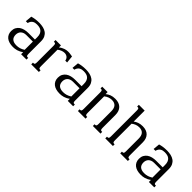

<svg xmlns="http://www.w3.org/2000/svg" viewBox="196 -1800 2894 2894"><g transform="rotate(45 1643.0 -352.5)"><path d="M390.1 -259.8H251Q219.7 -259.8 197.5 -250.7Q175.3 -241.7 160.9 -226.8Q146.5 -211.9 139.6 -192.1Q132.8 -172.4 132.8 -150.9Q132.8 -126 139.6 -106Q146.5 -85.9 161.4 -72Q176.3 -58.1 199.2 -50.5Q222.2 -43 254.4 -43Q291 -43 323.5 -52.7Q356 -62.5 390.1 -84.5ZM474.1 -85Q474.1 -69.8 475.6 -60.5Q477.1 -51.3 480.5 -45.9Q483.9 -40.5 488.5 -38.6Q493.2 -36.6 500 -36.6H513.7V0H398.9V-43.9Q377 -27.3 355.7 -16.8Q334.5 -6.3 313.7 -0.2Q293 5.9 272.9 8.3Q252.9 10.7 233.9 10.7Q190.4 10.7 155.5 0.7Q120.6 -9.3 96.2 -28.8Q71.8 -48.3 58.6 -76.7Q45.4 -105 45.4 -141.6Q45.4 -184.1 62 -214.8Q78.6 -245.6 106.7 -265.4Q134.8 -285.2 172.1 -294.4Q209.5 -303.7 251 -303.7H390.1V-352.1Q390.1 -392.1 379.4 -418.2Q368.7 -444.3 350.1 -459.7Q331.5 -475.1 306.4 -481Q281.2 -486.8 252 -486.8Q234.4 -486.8 216.8 -483.6Q199.2 -480.5 183.3 -471.2Q167.5 -461.9 155.3 -445.3Q143.1 -428.7 136.7 -402.3H97.7L107.4 -508.8Q122.6 -513.2 138.7 -516.8Q154.8 -520.5 173.1 -523.4Q191.4 -526.4 213.1 -527.8Q234.9 -529.3 261.7 -529.3Q304.7 -528.8 343.3 -519.8Q381.8 -510.7 410.9 -490Q439.9 -469.2 457 -434.8Q474.1 -400.4 474.1 -349.1Z M738.8 -436V-85Q738.8 -69.8 740.2 -60.5Q741.7 -51.3 745.1 -45.9Q748.5 -40.5 753.2 -38.6Q757.8 -36.6 764.6 -36.6H777.8V0H615.2V-36.6H628.9Q635.3 -36.6 640.1 -38.6Q645 -40.5 648.4 -45.9Q651.9 -51.3 653.3 -60.5Q654.8 -69.8 654.8 -85V-433.6Q654.8 -448.7 653.3 -458Q651.9 -467.3 648.4 -472.7Q645 -478 640.1 -480Q635.3 -481.9 628.9 -481.9H615.2V-518.6H730V-475.1Q749.5 -491.2 769 -501.7Q788.6 -512.2 806.9 -518.3Q825.2 -524.4 842.5 -526.9Q859.9 -529.3 875.5 -529.3Q904.3 -529.3 927.2 -524.7Q950.2 -520 965.8 -518.6L977.5 -402.3H938.5Q931.6 -440.4 907.2 -459.2Q882.8 -478 848.6 -478Q823.7 -478 795.4 -467.8Q767.1 -457.5 738.8 -436Z M1384.8 -259.8H1245.6Q1214.4 -259.8 1192.1 -250.7Q1169.9 -241.7 1155.5 -226.8Q1141.1 -211.9 1134.3 -192.1Q1127.4 -172.4 1127.4 -150.9Q1127.4 -126 1134.3 -106Q1141.1 -85.9 1156 -72Q1170.9 -58.1 1193.8 -50.5Q1216.8 -43 1249 -43Q1285.6 -43 1318.1 -52.7Q1350.6 -62.5 1384.8 -84.5ZM1468.8 -85Q1468.8 -69.8 1470.2 -60.5Q1471.7 -51.3 1475.1 -45.9Q1478.5 -40.5 1483.2 -38.6Q1487.8 -36.6 1494.6 -36.6H1508.3V0H1393.6V-43.9Q1371.6 -27.3 1350.3 -16.8Q1329.1 -6.3 1308.3 -0.2Q1287.6 5.9 1267.6 8.3Q1247.6 10.7 1228.5 10.7Q1185.1 10.7 1150.1 0.7Q1115.2 -9.3 1090.8 -28.8Q1066.4 -48.3 1053.2 -76.7Q1040 -105 1040 -141.6Q1040 -184.1 1056.6 -214.8Q1073.2 -245.6 1101.3 -265.4Q1129.4 -285.2 1166.7 -294.4Q1204.1 -303.7 1245.6 -303.7H1384.8V-352.1Q1384.8 -392.1 1374 -418.2Q1363.3 -444.3 1344.7 -459.7Q1326.2 -475.1 1301 -481Q1275.9 -486.8 1246.6 -486.8Q1229 -486.8 1211.4 -483.6Q1193.8 -480.5 1178 -471.2Q1162.1 -461.9 1149.9 -445.3Q1137.7 -428.7 1131.3 -402.3H1092.3L1102.1 -508.8Q1117.2 -513.2 1133.3 -516.8Q1149.4 -520.5 1167.7 -523.4Q1186 -526.4 1207.8 -527.8Q1229.5 -529.3 1256.3 -529.3Q1299.3 -528.8 1337.9 -519.8Q1376.5 -510.7 1405.5 -490Q1434.6 -469.2 1451.7 -434.8Q1468.8 -400.4 1468.8 -349.1Z M1733.4 -85Q1733.4 -69.8 1734.9 -60.5Q1736.3 -51.3 1739.7 -45.9Q1743.2 -40.5 1747.8 -38.6Q1752.4 -36.6 1759.3 -36.6H1772.5V0H1609.9V-36.6H1623.5Q1629.9 -36.6 1634.8 -38.6Q1639.6 -40.5 1643.1 -45.9Q1646.5 -51.3 1647.9 -60.5Q1649.4 -69.8 1649.4 -85V-433.6Q1649.4 -448.7 1647.9 -458Q1646.5 -467.3 1643.1 -472.7Q1639.6 -478 1634.8 -480Q1629.9 -481.9 1623.5 -481.9H1609.9V-518.6H1724.6V-475.1Q1739.3 -487.3 1755.4 -497.3Q1771.5 -507.3 1790.3 -514.4Q1809.1 -521.5 1831.3 -525.4Q1853.5 -529.3 1879.9 -529.3Q1921.9 -529.3 1954.1 -517.6Q1986.3 -505.9 2008.1 -483.4Q2029.8 -460.9 2041 -429Q2052.2 -397 2052.2 -356V-85Q2052.2 -69.8 2053.7 -60.5Q2055.2 -51.3 2058.6 -45.9Q2062 -40.5 2066.7 -38.6Q2071.3 -36.6 2078.1 -36.6H2091.3V0H1928.7V-36.6H1942.4Q1948.7 -36.6 1953.6 -38.6Q1958.5 -40.5 1961.9 -45.9Q1965.3 -51.3 1966.8 -60.5Q1968.3 -69.8 1968.3 -85V-353Q1968.3 -382.3 1961.9 -406Q1955.6 -429.7 1941.9 -446.3Q1928.2 -462.9 1906.7 -471.9Q1885.3 -481 1855.5 -481Q1788.6 -481 1733.4 -436Z M2232.9 -630.9Q2232.9 -646 2231.4 -655.3Q2230 -664.6 2226.6 -669.9Q2223.1 -675.3 2218.3 -677.2Q2213.4 -679.2 2207 -679.2H2193.4V-715.8H2316.9V-481.9Q2330.6 -492.7 2345.9 -501.2Q2361.3 -509.8 2379.2 -516.1Q2397 -522.5 2417.7 -525.9Q2438.5 -529.3 2463.4 -529.3Q2505.4 -529.3 2537.6 -517.6Q2569.8 -505.9 2591.6 -483.4Q2613.3 -460.9 2624.5 -429Q2635.7 -397 2635.7 -356V-85Q2635.7 -69.8 2637.2 -60.5Q2638.7 -51.3 2642.1 -45.9Q2645.5 -40.5 2650.1 -38.6Q2654.8 -36.6 2661.6 -36.6H2674.8V0H2512.2V-36.6H2525.9Q2532.2 -36.6 2537.1 -38.6Q2542 -40.5 2545.4 -45.9Q2548.8 -51.3 2550.3 -60.5Q2551.8 -69.8 2551.8 -85V-353Q2551.8 -382.3 2545.4 -406Q2539.1 -429.7 2525.4 -446.3Q2511.7 -462.9 2490.2 -471.9Q2468.8 -481 2439 -481Q2372.1 -481 2316.9 -436V-85Q2316.9 -69.8 2318.4 -60.5Q2319.8 -51.3 2323.2 -45.9Q2326.7 -40.5 2331.3 -38.6Q2335.9 -36.6 2342.8 -36.6H2356V0H2193.4V-36.6H2207Q2213.4 -36.6 2218.3 -38.6Q2223.1 -40.5 2226.6 -45.9Q2230 -51.3 2231.4 -60.5Q2232.9 -69.8 2232.9 -85Z M3113.8 -259.8H2974.6Q2943.4 -259.8 2921.1 -250.7Q2898.9 -241.7 2884.5 -226.8Q2870.1 -211.9 2863.3 -192.1Q2856.4 -172.4 2856.4 -150.9Q2856.4 -126 2863.3 -106Q2870.1 -85.9 2885 -72Q2899.9 -58.1 2922.9 -50.5Q2945.8 -43 2978 -43Q3014.6 -43 3047.1 -52.7Q3079.6 -62.5 3113.8 -84.5ZM3197.8 -85Q3197.8 -69.8 3199.2 -60.5Q3200.7 -51.3 3204.1 -45.9Q3207.5 -40.5 3212.2 -38.6Q3216.8 -36.6 3223.6 -36.6H3237.3V0H3122.6V-43.9Q3100.6 -27.3 3079.3 -16.8Q3058.1 -6.3 3037.4 -0.2Q3016.6 5.9 2996.6 8.3Q2976.6 10.7 2957.5 10.7Q2914.1 10.7 2879.2 0.7Q2844.2 -9.3 2819.8 -28.8Q2795.4 -48.3 2782.2 -76.7Q2769 -105 2769 -141.6Q2769 -184.1 2785.6 -214.8Q2802.2 -245.6 2830.3 -265.4Q2858.4 -285.2 2895.8 -294.4Q2933.1 -303.7 2974.6 -303.7H3113.8V-352.1Q3113.8 -392.1 3103 -418.2Q3092.3 -444.3 3073.7 -459.7Q3055.2 -475.1 3030 -481Q3004.9 -486.8 2975.6 -486.8Q2958 -486.8 2940.4 -483.6Q2922.9 -480.5 2907 -471.2Q2891.1 -461.9 2878.9 -445.3Q2866.7 -428.7 2860.4 -402.3H2821.3L2831.1 -508.8Q2846.2 -513.2 2862.3 -516.8Q2878.4 -520.5 2896.7 -523.4Q2915 -526.4 2936.8 -527.8Q2958.5 -529.3 2985.4 -529.3Q3028.3 -528.8 3066.9 -519.8Q3105.5 -510.7 3134.5 -490Q3163.6 -469.2 3180.7 -434.8Q3197.8 -400.4 3197.8 -349.1Z"/></g></svg>

Font: Arian Grqi
Style: Regular
Weight: 400
Designer: Ruben Hakobyan (Tarumian)
Foundry: Ruben Hakobyan (Tarumian)
Version: Version 1.003